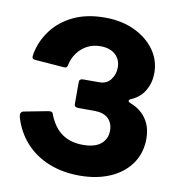

<svg xmlns="http://www.w3.org/2000/svg" viewBox="-84 -828 846 914"><g transform="rotate(10 339.0 -371.0)"><path d="M360 10Q277 10 210 -17.5Q143 -45 98 -95.5Q53 -146 33 -214Q26 -239 45 -244L159 -266Q169 -268 176 -266.5Q183 -265 186 -253Q210 -193 251 -165Q292 -137 351 -137Q409 -137 438 -161.5Q467 -186 467 -226Q467 -263 444 -284.5Q421 -306 377 -306H300Q280 -306 280 -321V-429Q280 -444 300 -444H376Q413 -444 432 -470Q451 -496 451 -528Q451 -567 425 -590.5Q399 -614 353 -614Q317 -614 289 -599Q261 -584 242.5 -559Q224 -534 217 -503Q215 -494 212.5 -489.5Q210 -485 200 -485L57 -496Q47 -497 44 -502.5Q41 -508 45 -527Q57 -587 95.5 -638.5Q134 -690 198 -721Q262 -752 351 -752Q431 -752 493 -723Q555 -694 591 -644.5Q627 -595 627 -532Q627 -486 605 -448Q583 -410 541 -392Q530 -388 529.5 -382Q529 -376 540 -372Q572 -360 595 -339Q618 -318 631 -288Q644 -258 644 -218Q644 -149 608 -97.5Q572 -46 508 -18Q444 10 360 10Z"/></g></svg>

Font: Libre Franklin ExtraBold
Style: Regular
Weight: 800
Designer: Pablo Impallari, Rodrigo Fuenzalida, Nhung Nguyen
Foundry: Impallari Type
Version: Version 3.000